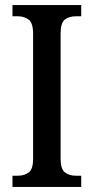

<svg xmlns="http://www.w3.org/2000/svg" viewBox="-20 -734 367 754"><path d="M29 0V-44H51Q75 -44 92.5 -56.5Q110 -69 110 -111V-601Q110 -644 92.5 -657Q75 -670 51 -670H29V-714H299V-670H277Q251 -670 234.5 -657Q218 -644 218 -601V-112Q218 -70 235 -57Q252 -44 277 -44H299V0Z"/></svg>

Font: Noto Serif Lao Condensed Medium
Style: Regular
Weight: 500
Width: 3
Designer: Monotype Design Team
Foundry: Monotype Imaging Inc.
Version: Version 2.003; ttfautohint (v1.8.4.7-5d5b)